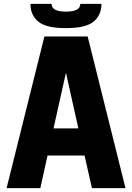

<svg xmlns="http://www.w3.org/2000/svg" viewBox="-20 -970 681 990"><path d="M209 -782H432L627 0H454L416 -168H225L188 0H14ZM137 -950H246Q246 -910 320 -910Q394 -910 394 -950H503Q503 -892 462.5 -858.5Q422 -825 320 -825Q218 -825 177.5 -858.5Q137 -892 137 -950ZM320 -595 256 -308H384Z"/></svg>

Font: Cooper Hewitt
Style: Bold
Weight: 711
Designer: Village Type and Design LLC
Foundry: Cooper Hewitt Smithsonian Design Museum
Version: 1.000